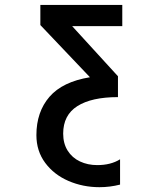

<svg xmlns="http://www.w3.org/2000/svg" viewBox="-20 -745 640 778"><path d="M272.5 -639 458 -436V-351.5Q351 -351.5 293.5 -315Q236 -278.5 236 -203.5Q236 -163.5 254.2 -134.5Q272.5 -105.5 304 -90.8Q335.5 -76 374 -76Q429 -76 466.5 -99.5V3Q425.5 13.5 383 13.5Q316 13.5 257.5 -11.8Q199 -37 163.2 -85Q127.5 -133 127.5 -197.5Q127.5 -291.5 180.5 -352.8Q233.5 -414 344.5 -432L143.5 -643.5V-725H475.5V-639Z"/></svg>

Font: JuliaMono SemiBold
Style: Regular
Weight: 600
Monospace: yes
Designer: cormullion
Foundry: corm
Version: Version 0.055; ttfautohint (v1.8.4)